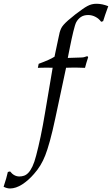

<svg xmlns="http://www.w3.org/2000/svg" viewBox="-167 -744 607 1040"><path d="M38.1 -376.5 42.5 -398.4Q73.2 -409.7 94.5 -419.2Q115.7 -428.7 128.4 -437Q129.9 -444.3 132.3 -456.5Q134.8 -468.8 137.9 -482.9Q141.1 -497.1 144 -511.7Q147 -526.4 149.7 -538.6Q152.3 -550.8 154.1 -558.6Q155.8 -566.4 155.8 -566.9Q159.2 -579.1 163.6 -588.9Q168 -598.6 177 -609.1Q186 -619.6 201.4 -633.3Q216.8 -647 241.7 -666.5Q263.2 -682.6 278.6 -693.6Q293.9 -704.6 306.4 -711.2Q318.8 -717.8 330.6 -720.7Q342.3 -723.6 356 -723.6Q386.7 -723.6 419.4 -710.4Q409.7 -683.6 402.6 -663.3Q395.5 -643.1 391.6 -629.4L380.9 -626Q368.7 -643.1 349.9 -652.8Q331.1 -662.6 310.5 -662.6Q287.1 -662.6 271.5 -652.1Q255.9 -641.6 246.1 -624Q242.7 -617.7 238.5 -604Q234.4 -590.3 230 -572.3Q225.6 -554.2 221.2 -533.9Q216.8 -513.7 212.9 -494.1Q209 -474.6 205.6 -457.8Q202.1 -440.9 200.2 -430.2Q227.1 -431.2 242.9 -431.6Q258.8 -432.1 268.1 -432.4Q277.3 -432.6 281.2 -433.1Q285.2 -433.6 288.1 -434.3Q291 -435.1 294.4 -436.3Q297.9 -437.5 306.2 -439.9L310.5 -434.1Q305.2 -417.5 300.8 -403.3Q296.4 -389.2 293.5 -376.5Q266.6 -377.9 244.6 -377.9Q234.9 -377.9 221.4 -377.7Q208 -377.4 190.9 -377L132.8 -104.5Q117.2 -30.8 103.3 19.3Q89.4 69.3 78.1 97.7Q66.9 126.5 51.8 151.4Q36.6 176.3 17.1 198.2Q2 215.8 -14.4 230.2Q-30.8 244.6 -47.1 255.1Q-63.5 265.6 -80.1 271.2Q-96.7 276.9 -112.8 276.9Q-129.4 276.9 -147.5 267.6Q-139.2 242.7 -133.5 222.9Q-127.9 203.1 -124.5 187.5L-112.3 184.6Q-90.8 211.9 -62 211.9Q-49.3 211.9 -36.9 207.8Q-24.4 203.6 -12.9 191.4Q-1.5 179.2 9 157Q19.5 134.8 28.8 98.6Q41 52.7 53.2 -5.1Q65.4 -63 77.1 -133.8L118.2 -377Q104 -377.4 94.2 -377.4Q84.5 -377.4 79.6 -377.4Q71.3 -377.4 60.8 -377.2Q50.3 -377 38.1 -376.5Z"/></svg>

Font: XB Kayhan
Style: Italic
Weight: 400
Italic angle: -12°
Designer: Behnam
Foundry: Irmug
Version: Version 7.300 2009